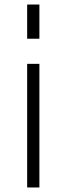

<svg xmlns="http://www.w3.org/2000/svg" viewBox="-20 -828 294 848"><path d="M100 -808H154V-657H100ZM100 -546H154V0H100Z"/></svg>

Font: Biryani UltraLight
Style: Regular
Weight: 250
Designer: Dan Reynolds and Mathieu Réguer
Foundry: Dan Reynolds and Mathieu Réguer
Version: Version 1.003; ttfautohint (v1.1) -l 5 -r 5 -G 72 -x 0 -D la